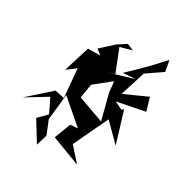

<svg xmlns="http://www.w3.org/2000/svg" viewBox="-172 -727 882 917"><g transform="rotate(30 269.0 -268.5)"><path d="M174 5 144 -69 159 -210 287 -100 246 -97 212 -8 370 52 303 -23 392 -211 484 -119 432 -290 422 -281 379 -302 530 -332 509 -403 385 -347 428 -484 513 -542 502 -602 438 -533C406 -500 373 -469 340 -437L409 -442L269 -400L312 -414L264 -536L328 -554L292 -569L245 -539L177 -477L206 -455L138 -454L94 -312L142 -348L156 -192L104 -203L-16 -96L97 -165L134 -89L89 -44L156 65ZM330 -323 366 -184 224 -235 237 -312 324 -382Z"/></g></svg>

Font: Charger Distortion
Style: 2
Weight: 400
Designer: Jasper
Foundry: Cannot Into Space Fonts
Version: Version 0.98